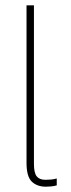

<svg xmlns="http://www.w3.org/2000/svg" viewBox="-20 -694 269 724"><path d="M153 10Q120 10 100 -9Q80 -28 80 -80V-674H108V-76Q108 -42 118.5 -29Q129 -16 151 -16Q162 -16 173 -17Q184 -18 194 -21V5Q184 8 172 9Q160 10 153 10Z"/></svg>

Font: Kanit Thin
Style: Regular
Weight: 250
Designer: Katatrad Team
Foundry: CadsonDemak
Version: Version 2.000; ttfautohint (v1.8.3)